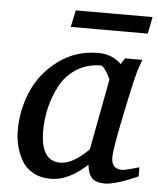

<svg xmlns="http://www.w3.org/2000/svg" viewBox="-50 -695 619 750"><g transform="rotate(5 260.0 -320.0)"><path d="M518 -27Q429 12 388 12Q353 12 337.5 -4.5Q322 -21 319 -56Q246 12 177 12Q135 12 105 -5.5Q75 -23 60 -51.5Q45 -80 38.5 -108.5Q32 -137 32 -167Q32 -247 64 -320.5Q96 -394 163.5 -444Q231 -494 320 -494Q374 -494 410 -458L425 -482H493Q478 -444 474 -425Q460 -373 434.5 -247.5Q409 -122 409 -93Q409 -47 452 -47Q460 -47 489 -55L518 -63ZM371 -392Q372 -398 357 -422Q342 -446 334 -446Q280 -446 238.5 -419.5Q197 -393 174.5 -350.5Q152 -308 141.5 -263Q131 -218 131 -173Q131 -54 208 -54Q257 -54 319 -116ZM518 -652 505 -586H203L217 -652Z"/></g></svg>

Font: Veleka
Style: Italic
Weight: 400
Italic angle: -12°
Designer: Stefan Peev, Context Ltd, 2016; SIL International, 1997-2014.
Foundry: Stefan Peev, Context Ltd, 2016
Version: Version 1.000